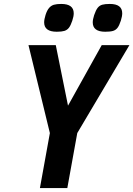

<svg xmlns="http://www.w3.org/2000/svg" viewBox="-20 -954 676 974"><path d="M204 -840.5Q204 -855.5 211 -878Q218.5 -901.5 228.8 -913.5Q239 -925.5 253.2 -929.8Q267.5 -934 290.5 -934Q354 -934 354 -886.5Q354 -870.5 346.5 -848.5Q338.5 -824.5 329.5 -813Q320.5 -801.5 306.5 -797.2Q292.5 -793 268 -793Q204 -793 204 -840.5ZM450.5 -840.5Q450.5 -855 457.5 -877Q466 -902 475.2 -914Q484.5 -926 498.5 -930Q512.5 -934 537 -934Q600 -934 600 -886.5Q600 -871.5 593 -849Q585 -824.5 576.2 -813Q567.5 -801.5 553.5 -797.2Q539.5 -793 514 -793Q450.5 -793 450.5 -840.5ZM233 -279 124.5 -725H263L325 -418L496 -725H636.5L372 -279L321.5 0H182.5Z"/></svg>

Font: JuliaMono
Style: Bold Italic
Weight: 700
Italic angle: -9°
Monospace: yes
Designer: cormullion
Foundry: corm
Version: Version 0.057; ttfautohint (v1.8.4)